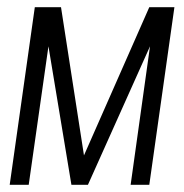

<svg xmlns="http://www.w3.org/2000/svg" viewBox="-20 -515 513 535"><path d="M7 0 77 -495H150L214 -82L396 -495H466L396 0H344L398 -386L225 0H179L115 -386L60 0Z"/></svg>

Font: Alumni Sans
Style: Italic
Weight: 400
Italic angle: -8°
Version: Version 1.016